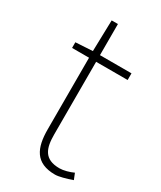

<svg xmlns="http://www.w3.org/2000/svg" viewBox="-178 -745 691 823"><g transform="rotate(30 167.0 -334.0)"><path d="M241 13C259 13 292 4 323 -7L311 -37C292 -28 264 -20 244 -20C167 -20 152 -67 152 -135V-494H308V-527H152V-681H121L117 -527L33 -522V-494H117V-140C117 -48 143 13 241 13Z"/></g></svg>

Font: Harano Aji Gothic ExtraLight
Style: Regular
Weight: 250
Foundry: Masamichi Hosoda
Version: HaranoAjiGothic-ExtraLight version 20230610;ttx 4.39.4